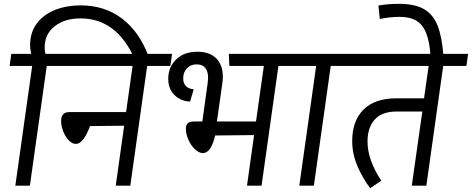

<svg xmlns="http://www.w3.org/2000/svg" viewBox="-20 -969 2463 1002"><path d="M753 -681 681 -665Q587 -873 400 -873Q318 -873 265.5 -832Q213 -791 213 -721Q213 -703 217 -688H354L345 -625H224L136 0H60L148 -625H30L39 -688H143Q137 -712 137 -733Q137 -800 172.5 -847Q208 -894 268 -917.5Q328 -941 400 -941Q525 -941 615 -873.5Q705 -806 753 -681Z M869 -625H748L660 0H584L628 -313L450 -311Q415 -218 376 -218Q357 -218 339 -236.5Q321 -255 310 -283.5Q299 -312 299 -337Q299 -384 341 -384H638L672 -625H265L274 -688H878Z M1554 -625H1433L1345 0H1269L1306 -264L1103 -262Q1081 -170 1039 -170Q1019 -170 998 -189.5Q977 -209 963.5 -239Q950 -269 950 -298Q950 -315 959 -325Q968 -335 995 -335H1036L1064 -537Q1066 -555 1066 -563Q1066 -596 1051.5 -614.5Q1037 -633 1006 -633Q974 -633 955 -612Q936 -591 936 -560Q936 -534 950.5 -519.5Q965 -505 991 -503L972 -439Q923 -441 890.5 -473Q858 -505 858 -558Q858 -618 899 -658.5Q940 -699 1010 -699Q1074 -699 1108.5 -664.5Q1143 -630 1143 -568Q1143 -552 1140 -532L1112 -335H1316L1357 -625H1177L1174 -688H1563Z M1827 -625H1706L1618 0H1542L1630 -625H1512L1521 -688H1836Z M2414 -625H2293L2205 0H2129L2184 -387H2051Q1973 -387 1935.5 -345Q1898 -303 1898 -231Q1898 -179 1918 -126Q1938 -73 1970 -26L1912 13Q1873 -38 1845.5 -102Q1818 -166 1818 -233Q1818 -338 1877 -397Q1936 -456 2049 -456H2193L2217 -625H1786L1795 -688H2423Z M2065 -881Q2015 -881 1962 -870L1955 -940Q2002 -949 2062 -949Q2145 -949 2192.5 -921.5Q2240 -894 2263 -837Q2286 -780 2294 -681L2227 -675Q2222 -751 2204.5 -795.5Q2187 -840 2153.5 -860.5Q2120 -881 2065 -881Z"/></svg>

Font: FiraGO Book
Style: Italic
Weight: 350
Italic angle: -8°
Designer: bBox Type GmbH
Foundry: bBox Type GmbH
Version: Version 1.001